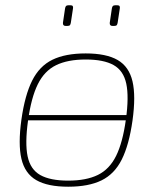

<svg xmlns="http://www.w3.org/2000/svg" viewBox="-20 -694 600 726"><path d="M82 -239V-259H481V-239ZM304 -492Q382 -492 425 -467Q468 -442 481 -386.5Q494 -331 481 -238Q468 -146 440.5 -91Q413 -36 364 -12Q315 12 238 12Q160 12 117 -13Q74 -38 61 -93.5Q48 -149 61 -242Q74 -334 101.5 -389Q129 -444 178 -468Q227 -492 304 -492ZM304 -469Q236 -469 192 -447.5Q148 -426 123 -375.5Q98 -325 86 -238Q74 -152 84.5 -102.5Q95 -53 132.5 -32Q170 -11 238 -11Q306 -11 350 -32.5Q394 -54 419 -104.5Q444 -155 456 -242Q468 -328 457.5 -377.5Q447 -427 409.5 -448Q372 -469 304 -469ZM247 -674Q253 -674 255 -671Q257 -668 256 -662L248 -609Q247 -602 244.5 -599Q242 -596 235 -596H228Q217 -596 218 -608L226 -662Q227 -668 229.5 -671Q232 -674 238 -674ZM424 -674Q430 -674 432 -671Q434 -668 433 -662L425 -609Q424 -602 421.5 -599Q419 -596 412 -596H405Q394 -596 395 -608L403 -662Q404 -668 406.5 -671Q409 -674 415 -674Z"/></svg>

Font: Exo 2 Thin
Style: Italic
Weight: 250
Italic angle: -8°
Designer: Natanael Gama
Foundry: Natanael Gama
Version: Version 2.010